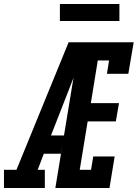

<svg xmlns="http://www.w3.org/2000/svg" viewBox="-62 -948 694 968"><path d="M-42 0V-92H21L284 -735H378Q354 -674 330.5 -612.5Q307 -551 283 -490L195 -265H261L245 -173H159L128 -92H164V0ZM217 0 338 -735H612L585 -576H477L488 -643H431L396 -428H538L522 -336H380L340 -92H397L408 -159H516L490 0ZM540 -842H240V-928H540Z"/></svg>

Font: Iosevka Slab SmBdExObl
Style: Regular
Weight: 600
Width: 7
Italic angle: -9°
Monospace: yes
Designer: Belleve Invis
Foundry: Belleve Invis
Version: Version 11.1.0; ttfautohint (v1.8.3)